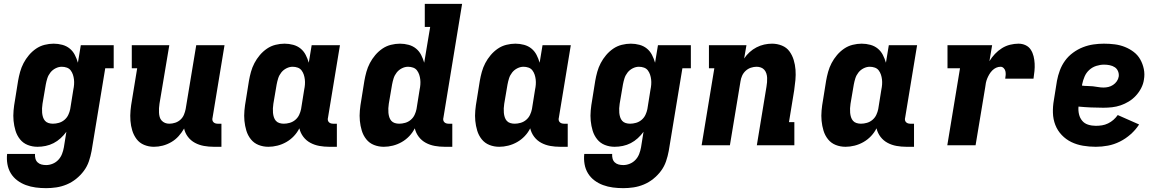

<svg xmlns="http://www.w3.org/2000/svg" viewBox="-20 -755 6040 998"><path d="M220 223Q192 223 165.5 219.5Q139 216 114.5 207Q90 198 69.5 182.5Q49 167 36 145.5Q23 124 18.5 98Q14 72 17 45H162Q161 57 164 69Q167 81 175.5 89Q184 97 195.5 100Q207 103 220 103Q237 103 254 96Q271 89 283.5 75.5Q296 62 302.5 45Q309 28 312 11L325 -70Q312 -52 295 -36.5Q278 -21 258.5 -11Q239 -1 217.5 3.5Q196 8 175 8Q148 8 124 -1.5Q100 -11 84 -31Q68 -51 60.5 -76Q53 -101 50.5 -127Q48 -153 50.5 -180.5Q53 -208 58 -235L74 -335Q78 -358 84.5 -381.5Q91 -405 102.5 -427Q114 -449 130.5 -468.5Q147 -488 167.5 -502Q188 -516 212 -522Q236 -528 259 -528Q282 -528 304 -522Q326 -516 342.5 -502.5Q359 -489 369 -469.5Q379 -450 385 -429L400 -520H571V-400H527L456 30Q451 57 442 83.5Q433 110 416 133Q399 156 376 174.5Q353 193 326.5 204Q300 215 273 219Q246 223 220 223ZM255 -112Q270 -112 286 -116.5Q302 -121 315 -132Q328 -143 335 -158Q342 -173 345 -188L361 -288Q364 -302 365 -315.5Q366 -329 364.5 -342Q363 -355 359 -367Q355 -379 347.5 -389Q340 -399 327.5 -403.5Q315 -408 301 -408Q285 -408 269 -400Q253 -392 242 -378Q231 -364 226 -348Q221 -332 218 -316L201 -216Q199 -204 198.5 -192Q198 -180 199 -168.5Q200 -157 203.5 -146Q207 -135 214 -127Q221 -119 232 -115.5Q243 -112 255 -112Z M780 8Q753 8 729 -2Q705 -12 690 -32Q675 -52 667.5 -76.5Q660 -101 658 -127.5Q656 -154 658.5 -181Q661 -208 666 -235L693 -400H665V-520H860L809 -216Q807 -204 806.5 -192.5Q806 -181 806.5 -169.5Q807 -158 810 -147Q813 -136 820.5 -128Q828 -120 838 -116Q848 -112 860 -112Q875 -112 890.5 -117Q906 -122 918 -133Q930 -144 936 -158.5Q942 -173 945 -188L1000 -520H1147L1085 -144Q1083 -137 1084 -131Q1085 -125 1089 -120.5Q1093 -116 1099 -114Q1105 -112 1111 -112H1131V8H1091Q1065 8 1040 3.5Q1015 -1 993.5 -12.5Q972 -24 957 -43.5Q942 -63 937 -87Q925 -66 908.5 -47.5Q892 -29 870.5 -16.5Q849 -4 826 2Q803 8 780 8Z M1375 8Q1348 8 1324 -1.5Q1300 -11 1284 -31Q1268 -51 1260.5 -76Q1253 -101 1250.5 -127Q1248 -153 1250.5 -180.5Q1253 -208 1258 -235L1274 -335Q1278 -358 1284.5 -381.5Q1291 -405 1302.5 -427Q1314 -449 1330.5 -468.5Q1347 -488 1367.5 -502Q1388 -516 1412 -522Q1436 -528 1459 -528Q1482 -528 1504 -522Q1526 -516 1542.5 -502.5Q1559 -489 1569 -469.5Q1579 -450 1585 -429L1600 -520H1747L1685 -144Q1683 -137 1684 -131Q1685 -125 1689 -120.5Q1693 -116 1699 -114Q1705 -112 1711 -112H1731V8H1691Q1665 8 1640 3.5Q1615 -1 1593.5 -12.5Q1572 -24 1557 -43.5Q1542 -63 1536 -88Q1525 -66 1507.5 -47.5Q1490 -29 1468 -16.5Q1446 -4 1422 2Q1398 8 1375 8ZM1455 -112Q1470 -112 1486 -116.5Q1502 -121 1515 -132Q1528 -143 1535 -158Q1542 -173 1545 -188L1561 -288Q1564 -302 1565 -315.5Q1566 -329 1564.5 -342Q1563 -355 1559 -367Q1555 -379 1547.5 -389Q1540 -399 1527.5 -403.5Q1515 -408 1501 -408Q1485 -408 1469 -400Q1453 -392 1442 -378Q1431 -364 1426 -348Q1421 -332 1418 -316L1401 -216Q1399 -204 1398.5 -192Q1398 -180 1399 -168.5Q1400 -157 1403.5 -146Q1407 -135 1414 -127Q1421 -119 1432 -115.5Q1443 -112 1455 -112Z M1975 8Q1948 8 1924 -1.5Q1900 -11 1884 -31Q1868 -51 1860.5 -76Q1853 -101 1850.5 -127Q1848 -153 1850.5 -180.5Q1853 -208 1858 -235L1874 -335Q1878 -358 1884.5 -381.5Q1891 -405 1902.5 -427Q1914 -449 1930.5 -468.5Q1947 -488 1967.5 -502Q1988 -516 2012 -522Q2036 -528 2059 -528Q2082 -528 2104 -522Q2126 -516 2142.5 -502.5Q2159 -489 2169 -469.5Q2179 -450 2185 -429L2216 -615H2188V-735H2382L2285 -144Q2283 -137 2284 -131Q2285 -125 2289 -120.5Q2293 -116 2299 -114Q2305 -112 2311 -112H2331V8H2291Q2265 8 2240 3.5Q2215 -1 2193.5 -12.5Q2172 -24 2157 -43.5Q2142 -63 2136 -88Q2125 -66 2107.5 -47.5Q2090 -29 2068 -16.5Q2046 -4 2022 2Q1998 8 1975 8ZM2055 -112Q2070 -112 2086 -116.5Q2102 -121 2115 -132Q2128 -143 2135 -158Q2142 -173 2145 -188L2161 -288Q2164 -302 2165 -315.5Q2166 -329 2164.5 -342Q2163 -355 2159 -367Q2155 -379 2147.5 -389Q2140 -399 2127.5 -403.5Q2115 -408 2101 -408Q2085 -408 2069 -400Q2053 -392 2042 -378Q2031 -364 2026 -348Q2021 -332 2018 -316L2001 -216Q1999 -204 1998.5 -192Q1998 -180 1999 -168.5Q2000 -157 2003.5 -146Q2007 -135 2014 -127Q2021 -119 2032 -115.5Q2043 -112 2055 -112Z M2575 8Q2548 8 2524 -1.5Q2500 -11 2484 -31Q2468 -51 2460.5 -76Q2453 -101 2450.5 -127Q2448 -153 2450.5 -180.5Q2453 -208 2458 -235L2474 -335Q2478 -358 2484.5 -381.5Q2491 -405 2502.5 -427Q2514 -449 2530.5 -468.5Q2547 -488 2567.5 -502Q2588 -516 2612 -522Q2636 -528 2659 -528Q2682 -528 2704 -522Q2726 -516 2742.5 -502.5Q2759 -489 2769 -469.5Q2779 -450 2785 -429L2800 -520H2947L2885 -144Q2883 -137 2884 -131Q2885 -125 2889 -120.5Q2893 -116 2899 -114Q2905 -112 2911 -112H2931V8H2891Q2865 8 2840 3.5Q2815 -1 2793.5 -12.5Q2772 -24 2757 -43.5Q2742 -63 2736 -88Q2725 -66 2707.5 -47.5Q2690 -29 2668 -16.5Q2646 -4 2622 2Q2598 8 2575 8ZM2655 -112Q2670 -112 2686 -116.5Q2702 -121 2715 -132Q2728 -143 2735 -158Q2742 -173 2745 -188L2761 -288Q2764 -302 2765 -315.5Q2766 -329 2764.5 -342Q2763 -355 2759 -367Q2755 -379 2747.5 -389Q2740 -399 2727.5 -403.5Q2715 -408 2701 -408Q2685 -408 2669 -400Q2653 -392 2642 -378Q2631 -364 2626 -348Q2621 -332 2618 -316L2601 -216Q2599 -204 2598.5 -192Q2598 -180 2599 -168.5Q2600 -157 2603.5 -146Q2607 -135 2614 -127Q2621 -119 2632 -115.5Q2643 -112 2655 -112Z M3220 223Q3192 223 3165.5 219.5Q3139 216 3114.5 207Q3090 198 3069.5 182.5Q3049 167 3036 145.5Q3023 124 3018.5 98Q3014 72 3017 45H3162Q3161 57 3164 69Q3167 81 3175.5 89Q3184 97 3195.5 100Q3207 103 3220 103Q3237 103 3254 96Q3271 89 3283.5 75.5Q3296 62 3302.5 45Q3309 28 3312 11L3325 -70Q3312 -52 3295 -36.5Q3278 -21 3258.5 -11Q3239 -1 3217.5 3.5Q3196 8 3175 8Q3148 8 3124 -1.5Q3100 -11 3084 -31Q3068 -51 3060.5 -76Q3053 -101 3050.5 -127Q3048 -153 3050.5 -180.5Q3053 -208 3058 -235L3074 -335Q3078 -358 3084.5 -381.5Q3091 -405 3102.5 -427Q3114 -449 3130.5 -468.5Q3147 -488 3167.5 -502Q3188 -516 3212 -522Q3236 -528 3259 -528Q3282 -528 3304 -522Q3326 -516 3342.5 -502.5Q3359 -489 3369 -469.5Q3379 -450 3385 -429L3400 -520H3571V-400H3527L3456 30Q3451 57 3442 83.5Q3433 110 3416 133Q3399 156 3376 174.5Q3353 193 3326.5 204Q3300 215 3273 219Q3246 223 3220 223ZM3255 -112Q3270 -112 3286 -116.5Q3302 -121 3315 -132Q3328 -143 3335 -158Q3342 -173 3345 -188L3361 -288Q3364 -302 3365 -315.5Q3366 -329 3364.5 -342Q3363 -355 3359 -367Q3355 -379 3347.5 -389Q3340 -399 3327.5 -403.5Q3315 -408 3301 -408Q3285 -408 3269 -400Q3253 -392 3242 -378Q3231 -364 3226 -348Q3221 -332 3218 -316L3201 -216Q3199 -204 3198.5 -192Q3198 -180 3199 -168.5Q3200 -157 3203.5 -146Q3207 -135 3214 -127Q3221 -119 3232 -115.5Q3243 -112 3255 -112Z M3627 0 3693 -400H3665V-520H3860L3848 -451Q3860 -469 3876.5 -484Q3893 -499 3912.5 -509Q3932 -519 3952.5 -523.5Q3973 -528 3993 -528Q4020 -528 4044.5 -518Q4069 -508 4083.5 -488Q4098 -468 4105.5 -443.5Q4113 -419 4115 -392.5Q4117 -366 4114.5 -339Q4112 -312 4108 -285L4081 -120H4109V0H3914L3964 -304Q3966 -316 3967 -327.5Q3968 -339 3967.5 -350.5Q3967 -362 3963.5 -373Q3960 -384 3953 -392Q3946 -400 3935.5 -404Q3925 -408 3913 -408Q3898 -408 3883 -403Q3868 -398 3856 -387Q3844 -376 3837.5 -361.5Q3831 -347 3829 -332L3774 0Z M4375 8Q4348 8 4324 -1.5Q4300 -11 4284 -31Q4268 -51 4260.5 -76Q4253 -101 4250.5 -127Q4248 -153 4250.5 -180.5Q4253 -208 4258 -235L4274 -335Q4278 -358 4284.5 -381.5Q4291 -405 4302.5 -427Q4314 -449 4330.5 -468.5Q4347 -488 4367.5 -502Q4388 -516 4412 -522Q4436 -528 4459 -528Q4482 -528 4504 -522Q4526 -516 4542.5 -502.5Q4559 -489 4569 -469.5Q4579 -450 4585 -429L4600 -520H4747L4685 -144Q4683 -137 4684 -131Q4685 -125 4689 -120.5Q4693 -116 4699 -114Q4705 -112 4711 -112H4731V8H4691Q4665 8 4640 3.5Q4615 -1 4593.5 -12.5Q4572 -24 4557 -43.5Q4542 -63 4536 -88Q4525 -66 4507.5 -47.5Q4490 -29 4468 -16.5Q4446 -4 4422 2Q4398 8 4375 8ZM4455 -112Q4470 -112 4486 -116.5Q4502 -121 4515 -132Q4528 -143 4535 -158Q4542 -173 4545 -188L4561 -288Q4564 -302 4565 -315.5Q4566 -329 4564.5 -342Q4563 -355 4559 -367Q4555 -379 4547.5 -389Q4540 -399 4527.5 -403.5Q4515 -408 4501 -408Q4485 -408 4469 -400Q4453 -392 4442 -378Q4431 -364 4426 -348Q4421 -332 4418 -316L4401 -216Q4399 -204 4398.5 -192Q4398 -180 4399 -168.5Q4400 -157 4403.5 -146Q4407 -135 4414 -127Q4421 -119 4432 -115.5Q4443 -112 4455 -112Z M4904 0 4970 -400H4905V-520H5137L5123 -437Q5135 -457 5151.5 -474.5Q5168 -492 5188 -504.5Q5208 -517 5230.5 -522.5Q5253 -528 5274 -528Q5294 -528 5311 -520Q5328 -512 5338 -496.5Q5348 -481 5352.5 -462.5Q5357 -444 5358 -424.5Q5359 -405 5357 -385.5Q5355 -366 5352 -346H5205Q5207 -356 5207.5 -366Q5208 -376 5206 -385Q5204 -394 5197 -401Q5190 -408 5181 -408Q5169 -408 5158 -403Q5147 -398 5138 -389Q5129 -380 5122.5 -369Q5116 -358 5111.5 -347Q5107 -336 5104.5 -324Q5102 -312 5101 -301L5051 0Z M5676 8Q5642 8 5609.5 2.5Q5577 -3 5549 -16.5Q5521 -30 5499 -53Q5477 -76 5465.5 -105.5Q5454 -135 5453 -168.5Q5452 -202 5458 -235L5474 -335Q5479 -362 5489 -389Q5499 -416 5516 -439.5Q5533 -463 5557.5 -481Q5582 -499 5609 -509.5Q5636 -520 5663.5 -524Q5691 -528 5718 -528Q5747 -528 5774.5 -524.5Q5802 -521 5827 -511Q5852 -501 5873 -485Q5894 -469 5907 -446Q5920 -423 5925.5 -396Q5931 -369 5926 -341Q5923 -319 5912 -297.5Q5901 -276 5884.5 -258Q5868 -240 5847.5 -227.5Q5827 -215 5805 -207.5Q5783 -200 5760.5 -197.5Q5738 -195 5715 -195Q5683 -195 5650 -196.5Q5617 -198 5586 -201Q5584 -181 5588.5 -161.5Q5593 -142 5605 -127.5Q5617 -113 5636 -107Q5655 -101 5676 -101Q5692 -101 5708 -103.5Q5724 -106 5739.5 -113.5Q5755 -121 5767.5 -132Q5780 -143 5790 -157L5901 -108Q5883 -80 5857 -57Q5831 -34 5801 -19Q5771 -4 5739 2Q5707 8 5676 8ZM5716 -300Q5729 -300 5741.5 -303Q5754 -306 5765.5 -313.5Q5777 -321 5785 -332.5Q5793 -344 5795 -357Q5797 -371 5791.5 -384.5Q5786 -398 5774.5 -405.5Q5763 -413 5748.5 -416Q5734 -419 5719 -419Q5699 -419 5678.5 -412.5Q5658 -406 5642 -391.5Q5626 -377 5617.5 -357Q5609 -337 5605 -317L5604 -310Q5618 -308 5632.5 -308Q5647 -308 5660.5 -306.5Q5674 -305 5688 -302.5Q5702 -300 5716 -300Z"/></svg>

Font: Iosevka Etoile Heavy
Style: Italic
Weight: 900
Italic angle: -9°
Designer: Belleve Invis
Foundry: Belleve Invis
Version: Version 22.1.2; ttfautohint (v1.8.4)